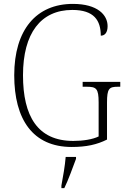

<svg xmlns="http://www.w3.org/2000/svg" viewBox="-20 -744 647 985"><path d="M348 10C423 10 477 -2 529 -28V-218C529 -290 540 -299 585 -299H597V-324H404V-299H425C474 -299 486 -290 486 -219V-44C456 -29 406 -21 356 -21C173 -21 98 -148 98 -358C98 -573 189 -693 351 -693C463 -693 497 -639 497 -561C518 -561 532 -577 532 -610C532 -667 481 -724 354 -724C166 -724 53 -591 53 -358C53 -132 148 10 348 10ZM295 208V221H310C330 181 354 113 370 71V61H317C313 109 304 159 295 208Z"/></svg>

Font: Noto Serif Sinhala SemiCondensed ExtraLight
Style: Regular
Weight: 200
Width: 4
Designer: Jelle Bosma - Monotype Design Team
Foundry: Monotype Imaging Inc.
Version: Version 2.007